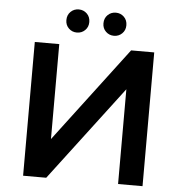

<svg xmlns="http://www.w3.org/2000/svg" viewBox="-59 -945 940 1001"><g transform="rotate(5 411.0 -444.5)"><path d="M99 0V-700H227V-203L603 -700H724V0H596V-496L220 0ZM507 -768Q482 -768 464.5 -785Q447 -802 447 -828Q447 -855 464.5 -872Q482 -889 507 -889Q532 -889 549.5 -872Q567 -855 567 -828Q567 -802 549.5 -785Q532 -768 507 -768ZM313 -768Q288 -768 270.5 -785Q253 -802 253 -828Q253 -855 270.5 -872Q288 -889 313 -889Q338 -889 355.5 -872Q373 -855 373 -828Q373 -802 355.5 -785Q338 -768 313 -768Z"/></g></svg>

Font: Montserrat SemiBold
Style: Regular
Weight: 600
Designer: Julieta Ulanovsky
Foundry: Julieta Ulanovsky
Version: Version 9.000; ttfautohint (v1.8.4.7-5d5b)